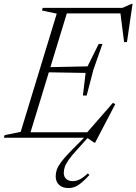

<svg xmlns="http://www.w3.org/2000/svg" viewBox="-45 -716 709 998"><path d="M250 -645 173 -661.5 177 -675H311L105 0H-25L-21 -13.5L62.5 -30.5ZM386 -219.5 400 -337 183.5 -340.5 192 -366.5 410 -371 468 -487.5H487.5L440.5 -353.5L405.5 -219.5ZM615 -497.5 600 -497 580 -655 603.5 -646.5H261L270.5 -675H591.5L638.5 -696H644ZM444.5 25.5 407.5 0H64L73.5 -28.5H435.5L399 -17.5L542 -181.5L554 -174.5L449.5 25.5ZM286.5 182Q286.5 203.5 299.8 214.5Q313 225.5 333 225.5Q350.5 225.5 368 217.2Q385.5 209 412 185L419.5 194Q385 231 361.8 246.2Q338.5 261.5 311.5 261.5Q280 261.5 262.2 245Q244.5 228.5 244.5 200Q244.5 183.5 250.2 166.2Q256 149 272.8 126.2Q289.5 103.5 322 70.5L405.5 -14H424L358 59.5Q328 92 312.5 114Q297 136 291.8 152Q286.5 168 286.5 182Z"/></svg>

Font: Newsreader 24pt Light
Style: Italic
Weight: 300
Italic angle: -17°
Designer: Hugues Gentile
Foundry: Production Type
Version: Version 1.003